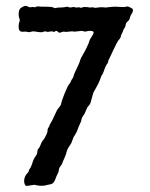

<svg xmlns="http://www.w3.org/2000/svg" viewBox="-20 -614 499 639"><path d="M45.9 -544.9Q45.9 -551.8 43 -556.2Q39.1 -584 53.2 -589.8Q63.5 -596.7 70.3 -593.3Q76.7 -589.8 80.1 -589.8L88.9 -590.8L97.2 -589.8Q100.1 -592.8 107.9 -592.8L115.2 -591.8H118.2Q144 -591.8 151.9 -590.8L163.1 -586.9L173.8 -588.9H180.2L193.8 -589.8L203.1 -591.8L213.4 -588.9L225.1 -590.8L233.4 -588.9L243.2 -589.8L250 -587.9L258.8 -590.8Q272.9 -590.8 278.8 -588.9L288.1 -589.8L296.9 -587.9L313 -589.8H323.7L331.1 -588.9Q353 -591.8 362.8 -591.8L384.3 -590.8Q389.6 -590.8 395 -590.8L405.8 -592.8Q419.4 -586.4 420.9 -585Q424.8 -578.1 418.9 -569.3Q413.1 -560.5 412.1 -554.2Q411.1 -548.3 406.2 -543.9Q401.9 -540 400.4 -537.6Q398.9 -535.2 397.9 -529.3Q397 -523.9 394.5 -521Q392.1 -518.1 391.6 -516.6Q391.1 -515.1 389.6 -511.7Q388.2 -508.3 387.7 -506.3Q387.2 -504.4 384.8 -500.5Q382.8 -497.1 382.3 -493.7Q381.3 -487.3 376 -481.9Q370.6 -476.6 356.4 -445.8Q342.3 -415 340.8 -413.1L339.8 -407.7Q339.8 -405.3 335.4 -399.9Q331.1 -394 327.6 -383.3Q324.2 -372.6 321.8 -368.2Q318.8 -364.3 317.4 -361.3Q315.9 -358.4 313.5 -350.6Q309.6 -339.4 302.2 -326.2Q294.4 -313 291.5 -307.1Q289.1 -301.3 285.6 -287.6Q282.2 -273.9 280.3 -269.5Q278.3 -265.1 274.4 -261.2Q271 -257.8 270 -254.9Q269 -252 266.1 -246.1Q263.2 -240.2 262.2 -237.3Q261.2 -234.4 256.8 -228.5Q252.4 -222.2 251.5 -217.8Q251 -212.9 250 -210.4Q249 -208 245.6 -200.7Q242.2 -193.4 241.2 -190.4Q240.2 -187.5 238.3 -183.1Q234.9 -172.9 229.5 -165Q223.6 -157.2 221.2 -147.9Q218.8 -138.7 212.4 -129.9Q204.1 -118.7 201.7 -108.4Q199.2 -98.6 193.8 -86.4Q188 -74.2 187 -70.3Q186 -66.4 182.1 -62Q178.2 -57.1 176.8 -53.2L174.8 -42Q173.8 -39.1 170.9 -33.7Q168 -28.3 164.6 -18.6Q158.7 -2 147.5 -0.5Q135.7 1.5 129.9 3.4Q124 4.9 108.9 3.9L94.2 1L68.4 4.9Q64 4.9 61.5 -3.4Q59.1 -11.7 61.5 -20.5Q64 -30.3 69.8 -36.1Q75.2 -41 75.7 -44.9Q76.2 -48.8 78.6 -51.8Q83.5 -57.6 87.4 -70.3Q90.8 -83 97.2 -92.3Q104 -101.1 104 -106.4L105 -115.2Q106 -117.2 109.4 -121.1Q112.8 -125 114.7 -131.3Q117.2 -137.7 118.2 -139.6Q120.1 -143.6 123.5 -147.5Q127.4 -151.4 132.8 -162.6Q138.2 -173.8 138.2 -178.7Q138.2 -183.6 138.7 -184.6Q139.2 -186 141.1 -189Q143.1 -191.9 143.6 -193.4Q146 -200.7 149.9 -206.5Q153.8 -212.4 160.2 -227.1Q167 -242.2 169.4 -246.6Q171.9 -251 176.8 -256.8Q181.6 -262.7 182.1 -264.6Q183.6 -267.6 184.6 -273.9Q186 -280.3 195.8 -304.7Q205.6 -329.1 210 -333.5Q214.4 -338.4 216.3 -344.2Q218.8 -350.1 221.2 -352.5Q223.6 -355 227.1 -368.2Q246.1 -407.7 246.6 -413.1Q247.6 -418.5 255.9 -432.1Q264.2 -446.3 268.6 -456.1Q272.9 -465.8 274.4 -468.8Q275.9 -471.7 276.9 -476.6Q277.8 -481 285.6 -492.7Q293.5 -504.4 291 -507.8Q289.1 -511.2 280.8 -511.2H275.9L263.2 -508.8Q261.7 -508.8 252 -511.2L229 -508.8H226.1L220.2 -509.8L200.2 -507.8L190.9 -508.8L178.2 -504.9Q175.8 -504.9 171.4 -509.3Q167 -513.7 161.1 -507.8L150.9 -509.8L139.2 -507.8L129.4 -509.8L120.1 -506.8H112.8L90.8 -509.8L76.2 -506.8L65.9 -508.8Q51.8 -507.8 49.8 -508.8Q42 -511.7 42 -524.4Q42 -537.1 45.9 -544.9Z"/></svg>

Font: AntiqueNobleRegular
Style: Regular
Weight: 400
Version: Version 0.1